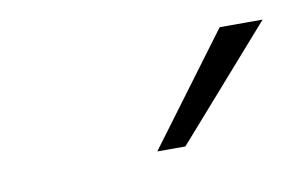

<svg xmlns="http://www.w3.org/2000/svg" viewBox="-32 -663 360 229"><g transform="rotate(-10 147.5 -548.5)"><path d="M295 -615 178 -482H144L243 -615Z"/></g></svg>

Font: Josefin Sans Thin Light
Style: Italic
Weight: 300
Italic angle: -7°
Version: Version 2.000